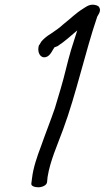

<svg xmlns="http://www.w3.org/2000/svg" viewBox="-20 -744 444 815"><path d="M147 -553 146 -554C134 -519 156 -488 184 -506C191 -511 197 -519 203 -530L211 -543C211 -543 215 -545 224 -548C258 -570 279 -591 308 -615C300 -589 290 -560 281 -530C265 -476 254 -422 238 -369L213 -285C195 -232 172 -175 154 -123C138 -81 121 -32 116 12L113 35C111 46 128 51 143 51C158 51 180 43 180 27L182 7C193 -62 224 -129 248 -195C303 -343 342 -525 393 -674C395 -680 415 -700 397 -718C392 -721 386 -723 378 -724C357 -726 341 -712 334 -708C300 -687 281 -666 250 -642C228 -622 223 -620 196 -601C179 -591 164 -578 155 -567Z"/></svg>

Font: Stray Cat
Style: ExBdExtObl
Weight: 800
Version: Version 1.0